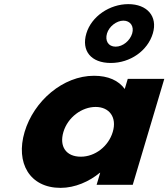

<svg xmlns="http://www.w3.org/2000/svg" viewBox="-20 -895 816 930"><path d="M398.3 -733C373.2 -649 420.7 -590 516.7 -590C610.7 -590 695.2 -649 720.3 -733C745 -816 692.5 -875 601.5 -875C511.5 -875 423 -816 398.3 -733ZM498.3 -733C508.4 -767 544.7 -795 577.7 -795C611.7 -795 630.4 -767 620.3 -733C609.8 -698 575.2 -669 540.2 -669C504.2 -669 487.8 -698 498.3 -733ZM99.2 -256C54.6 -106 123.5 15 273.5 15C343.5 15 412.8 -16 463.3 -58H465.3L448 0H623L775.8 -513H598.8L584.2 -464C554.4 -505 504.2 -528 435.2 -528C285.2 -528 143.9 -406 99.2 -256ZM287.2 -256C308.4 -327 376.3 -377 443.3 -377C509.3 -377 547.4 -327 526.2 -256C505.4 -186 440.5 -136 371.5 -136C299.5 -136 266.4 -186 287.2 -256Z"/></svg>

Font: Hussar
Style: BdOblThree
Weight: 700
Foundry: Cannot Into Space Fonts
Version: Version 2.00